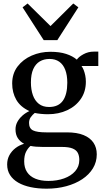

<svg xmlns="http://www.w3.org/2000/svg" viewBox="-20 -852 608 1127"><path d="M253.5 255.5Q202.5 255.5 160 246.5Q117.5 237.5 86.8 219.8Q56 202 39 175.5Q22 149 22 113.5Q22 83 35.2 58.8Q48.5 34.5 71 17.2Q93.5 0 121.5 -8Q97.5 -21 84.2 -41.8Q71 -62.5 71 -93Q71 -116.5 82.2 -137Q93.5 -157.5 112 -173.8Q130.5 -190 152.5 -200Q99.5 -224.5 75.5 -266.5Q51.5 -308.5 51.5 -362Q51.5 -420 83.2 -461.8Q115 -503.5 166.2 -525.8Q217.5 -548 275.5 -548Q330 -548 368.2 -535.5Q406.5 -523 431 -502Q442 -518.5 470 -533.8Q498 -549 530.5 -549H557V-464.5H458.5Q466 -454.5 471.5 -440.2Q477 -426 480.5 -408.8Q484 -391.5 484 -372.5Q484 -314 454.2 -271Q424.5 -228 374.2 -204.8Q324 -181.5 261.5 -181.5Q241 -181.5 220.8 -183.5Q200.5 -185.5 184 -189Q171.5 -179 161 -164.8Q150.5 -150.5 150.5 -130.5Q150.5 -98 174 -86.5Q197.5 -75 252 -75H373Q432 -75 470.8 -59Q509.5 -43 528.8 -14.2Q548 14.5 548 54Q548 99 525.5 136Q503 173 462.8 199.8Q422.5 226.5 369 241Q315.5 255.5 253.5 255.5ZM264.5 210Q315 210 356 195.2Q397 180.5 421.2 153Q445.5 125.5 445.5 87Q445.5 63 437 46Q428.5 29 406.5 19.8Q384.5 10.5 343 10.5H231Q209.5 10.5 191.2 9Q173 7.5 159 4.5Q143 18.5 132.5 39.8Q122 61 122 95Q122 132.5 138.8 158Q155.5 183.5 187.5 196.8Q219.5 210 264.5 210ZM268 -224Q322.5 -224 348.8 -260.5Q375 -297 375 -366.5Q375 -411 363 -442.2Q351 -473.5 327.8 -489.8Q304.5 -506 271 -506Q238 -506 213.5 -491.5Q189 -477 175.2 -446.5Q161.5 -416 161.5 -368Q161.5 -326 173 -293.5Q184.5 -261 208 -242.5Q231.5 -224 268 -224ZM236.5 -616.5 112.5 -809 142 -831.5 276.5 -699 410 -831.5 440 -809 316.5 -616.5Z"/></svg>

Font: Merriweather 72pt Medium
Style: Regular
Weight: 500
Version: Version 2.100